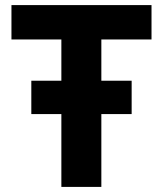

<svg xmlns="http://www.w3.org/2000/svg" viewBox="-20 -734 640 754"><path d="M221 0V-286H103V-417H221V-579H25V-714H575V-579H378V-417H497V-286H378V0Z"/></svg>

Font: Noto Sans Mono ExtraBold
Style: Regular
Weight: 800
Designer: Monotype Design Team
Foundry: Monotype Imaging Inc.
Version: Version 2.014